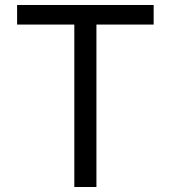

<svg xmlns="http://www.w3.org/2000/svg" viewBox="-20 -747 682 767"><path d="M48.3 -648.9V-727.1H593.8V-648.9H365.2V0H276.9V-648.9Z"/></svg>

Font: Sahel VF Regular
Style: Regular
Weight: 400
Foundry: Saber Rastikerdar (saber.rastikerdar@gmail.com)
Version: Version 3.4.0